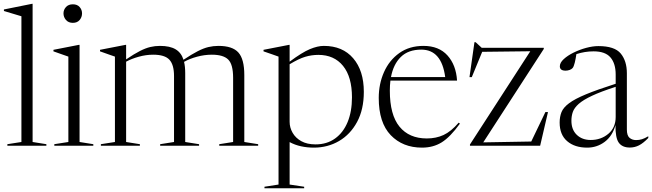

<svg xmlns="http://www.w3.org/2000/svg" viewBox="-22 -762 3410 1004"><path d="M148.5 -19.5 220.5 -8V0H16.5V-8L90 -19.5V-677Q80 -680 54 -687.8Q28 -695.5 -1.5 -704.5V-712.5L145 -742H148.5Z M359 -642.5Q336 -642.5 323 -657.5Q310 -672.5 310 -692Q310 -711 323 -725.2Q336 -739.5 359 -739.5Q382 -739.5 394.5 -725.2Q407 -711 407 -692Q407 -672.5 394.5 -657.5Q382 -642.5 359 -642.5ZM394 -527.5V-19.5L466 -8V0H262V-8L335.5 -19.5V-466Q327 -469 303.5 -477.2Q280 -485.5 257.5 -493.5V-501.5L390.5 -527.5Z M946.5 -379.5V-19.5L1019 -8V0H815.5V-8L888 -19.5V-364.5Q888 -423.5 863.8 -449.8Q839.5 -476 779 -476Q742 -476 704 -465.5Q666 -455 637.5 -439.5V-19.5L709.5 -8V0H505.5V-8L579 -19.5V-466Q571 -469 553 -475Q535 -481 501 -493.5V-501.5L634.5 -527.5H637.5V-451.5Q679.5 -480 709.5 -495.2Q739.5 -510.5 764 -516.2Q788.5 -522 814.5 -522Q866.5 -522 896.2 -504.2Q926 -486.5 937.5 -449.5Q981 -478.5 1011.8 -494.2Q1042.5 -510 1068 -516Q1093.5 -522 1120.5 -522Q1193.5 -522 1224.5 -487.5Q1255.5 -453 1255.5 -369.5V-19.5L1328 -8V0H1124.5V-8L1197 -19.5V-355Q1197 -425 1171.5 -450.5Q1146 -476 1085.5 -476Q1047.5 -476 1008.5 -465.5Q969.5 -455 940.5 -438.5Q946.5 -414 946.5 -379.5Z M1568.5 214.5V222.5H1361V214.5L1434.5 203V-466Q1424.5 -470 1404.2 -476.8Q1384 -483.5 1356 -493.5V-501.5L1489.5 -527.5H1492.5V-439.5Q1557.5 -488 1598.2 -505Q1639 -522 1671.5 -522Q1769.5 -522 1825 -457.2Q1880.5 -392.5 1880.5 -282Q1880.5 -189.5 1845.2 -124.2Q1810 -59 1750.8 -24.5Q1691.5 10 1619 10Q1584.5 10 1552.2 3Q1520 -4 1492.5 -19V203ZM1818.5 -253Q1818.5 -360 1771.8 -417.5Q1725 -475 1643 -475Q1607.5 -475 1574 -465Q1540.5 -455 1492.5 -426V-125Q1492.5 -95 1508 -67.8Q1523.5 -40.5 1553.5 -23.8Q1583.5 -7 1628 -7Q1687.5 -7 1730.2 -37.8Q1773 -68.5 1795.8 -123.8Q1818.5 -179 1818.5 -253Z M2192.5 -522Q2273 -522 2318 -472Q2363 -422 2368 -340.5H2019.5Q2016.5 -316 2016.5 -288Q2016.5 -161.5 2067 -99.8Q2117.5 -38 2210 -38Q2258 -38 2297.2 -56Q2336.5 -74 2376.5 -120.5L2383 -115.5Q2332 -45 2287.5 -17.5Q2243 10 2185 10Q2084 10 2021.2 -55.2Q1958.5 -120.5 1958.5 -250Q1958.5 -323 1986 -385Q2013.5 -447 2066 -484.5Q2118.5 -522 2192.5 -522ZM2181 -502.5Q2113 -502.5 2074 -464.2Q2035 -426 2022.5 -359H2306Q2287 -502.5 2181 -502.5Z M2435.5 0V-6.5L2751 -494L2499.5 -491L2445 -358.5H2433L2459 -541.5H2465L2497 -512H2821.5V-506L2505 -17.5L2756 -22L2830 -176H2843.5L2802.5 0Z M3271.5 9.5Q3232 9.5 3213.8 -15.8Q3195.5 -41 3196.5 -108Q3180.5 -50.5 3140 -20.2Q3099.5 10 3048.5 10Q2983 10 2943.8 -23.8Q2904.5 -57.5 2904.5 -121Q2904.5 -151.5 2914.2 -175.8Q2924 -200 2953.8 -222.2Q2983.5 -244.5 3042 -268.8Q3100.5 -293 3197.5 -324V-372Q3197.5 -430 3170.2 -461.8Q3143 -493.5 3082 -493.5Q3036 -493.5 2992 -479Q2988.5 -454.5 2983.5 -434.2Q2978.5 -414 2972.5 -406.5Q2967 -400 2956.5 -396.2Q2946 -392.5 2935.5 -392.5Q2905.5 -392.5 2905.5 -415.5Q2905.5 -434 2925.8 -452.8Q2946 -471.5 2977.5 -487Q3009 -502.5 3043.5 -511.8Q3078 -521 3107 -521Q3192 -521 3224 -482Q3256 -443 3256 -379V-85Q3256 -53 3270 -41.2Q3284 -29.5 3304 -29.5Q3320.5 -29.5 3334.5 -33.8Q3348.5 -38 3368 -49.5V-40.5Q3342 -13.5 3319.5 -2Q3297 9.5 3271.5 9.5ZM2966 -130.5Q2966 -84 2994 -57Q3022 -30 3067 -30Q3120.5 -30 3159 -62.2Q3197.5 -94.5 3197.5 -150.5V-308Q3120 -283 3073.8 -261.2Q3027.5 -239.5 3004.2 -218.8Q2981 -198 2973.5 -176.8Q2966 -155.5 2966 -130.5Z"/></svg>

Font: Newsreader Display Light
Style: Regular
Weight: 300
Designer: Hugues Gentile
Foundry: Production Type
Version: Version 1.001